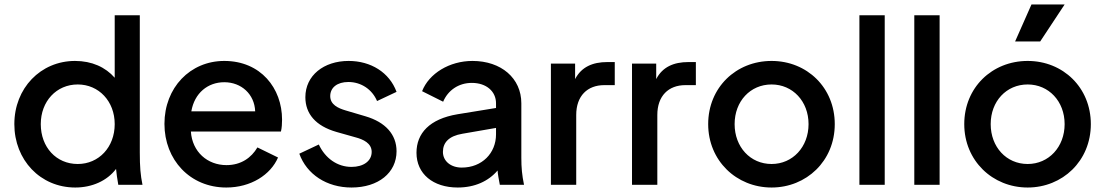

<svg xmlns="http://www.w3.org/2000/svg" viewBox="-20 -825 4933 857"><path d="M316 12C391 12 458 -18 498 -71C500 -50 503 -28 508 0H616C607 -44 604 -81 604 -144V-757H492V-478C451 -525 390 -553 315 -553C161 -553 44 -431 44 -271C44 -111 160 12 316 12ZM162 -271C162 -373 232 -448 327 -448C421 -448 492 -373 492 -271C492 -168 421 -93 327 -93C231 -93 162 -168 162 -271Z M990 12C1100 12 1188 -45 1221 -122L1129 -167C1102 -121 1056 -88 991 -88C906 -88 838 -147 832 -238H1234C1238 -254 1239 -274 1239 -291C1239 -431 1144 -553 981 -553C829 -553 714 -434 714 -272C714 -112 828 12 990 12ZM834 -328C848 -410 908 -458 981 -458C1057 -458 1116 -405 1119 -328Z M1549 12C1669 12 1750 -54 1750 -150C1750 -225 1700 -280 1611 -306L1523 -332C1489 -342 1454 -358 1454 -396C1454 -434 1485 -459 1535 -459C1592 -459 1641 -426 1663 -374L1750 -415C1718 -502 1635 -553 1536 -553C1425 -553 1343 -488 1343 -391C1343 -318 1388 -263 1482 -236L1567 -212C1601 -203 1639 -186 1639 -147C1639 -106 1602 -80 1549 -80C1486 -80 1432 -118 1403 -180L1316 -139C1349 -47 1438 12 1549 12Z M2023 12C2099 12 2160 -16 2201 -64C2202 -47 2206 -27 2211 0H2319C2310 -44 2307 -76 2307 -121V-364C2307 -476 2217 -553 2089 -553C1986 -553 1895 -497 1864 -418L1958 -371C1979 -421 2026 -455 2086 -455C2151 -455 2194 -417 2194 -364V-343L2022 -315C1897 -294 1839 -230 1839 -143C1839 -49 1913 12 2023 12ZM1957 -147C1957 -189 1984 -218 2044 -228L2194 -254V-225C2194 -142 2132 -77 2041 -77C1992 -77 1957 -106 1957 -147Z M2439 0H2552V-312C2552 -397 2602 -445 2677 -445H2724V-548H2691C2625 -548 2575 -526 2547 -472V-541H2439Z M2801 0H2914V-312C2914 -397 2964 -445 3039 -445H3086V-548H3053C2987 -548 2937 -526 2909 -472V-541H2801Z M3424 12C3579 12 3706 -106 3706 -271C3706 -434 3582 -553 3424 -553C3265 -553 3141 -434 3141 -271C3141 -108 3267 12 3424 12ZM3259 -271C3259 -373 3329 -448 3424 -448C3518 -448 3589 -373 3589 -271C3589 -169 3518 -93 3424 -93C3329 -93 3259 -169 3259 -271Z M3816 0H3929V-757H3816Z M4061 0H4174V-757H4061Z M4567 12C4722 12 4849 -106 4849 -271C4849 -434 4725 -553 4567 -553C4408 -553 4284 -434 4284 -271C4284 -108 4410 12 4567 12ZM4402 -271C4402 -373 4472 -448 4567 -448C4661 -448 4732 -373 4732 -271C4732 -169 4661 -93 4567 -93C4472 -93 4402 -169 4402 -271ZM4511 -640H4623L4732 -805H4584Z"/></svg>

Font: Mluvka SemiBold
Style: Regular
Weight: 600
Designer: Modified by Jiří Krblich, Original typeface by Gumpita Rahayu
Foundry: Gumpita Rahayu & Jiří Krblich
Version: Version 2.000;Glyphs 3.1.1 (3134)